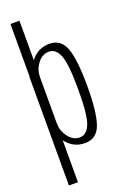

<svg xmlns="http://www.w3.org/2000/svg" viewBox="-183 -843 730 1101"><g transform="rotate(-20 182.0 -292.5)"><path d="M35 200H90V-463.5H35ZM36.5 0H85L91.5 -69.5V-785H36.5ZM207 3.5Q277.5 3.5 303.2 -67.8Q329 -139 329 -299Q329 -460 303.2 -531Q277.5 -602 207 -602Q148.5 -602 108.2 -563Q68 -524 68 -478.5L92 -445Q92 -487.5 120.2 -524Q148.5 -560.5 188.5 -560.5Q231 -560.5 252.2 -507.8Q273.5 -455 273.5 -299Q273.5 -143 252.2 -90.2Q231 -37.5 188.5 -37.5Q148.5 -37.5 120.2 -74.5Q92 -111.5 92 -154.5L68 -119.5Q68 -74 108.2 -35.2Q148.5 3.5 207 3.5Z"/></g></svg>

Font: Anybody Condensed Light
Style: Regular
Weight: 300
Width: 3
Designer: Tyler Finck
Foundry: Etcetera Type Company
Version: Version 1.113;gftools[0.9.25]